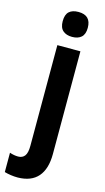

<svg xmlns="http://www.w3.org/2000/svg" viewBox="-188 -807 599 1094"><g transform="rotate(15 111.5 -260.5)"><path d="M57 -687Q57 -726 76 -743.5Q95 -761 131 -761Q205 -761 205 -687Q205 -649 185.5 -631.5Q166 -614 131 -614Q97 -614 77 -631.5Q57 -649 57 -687ZM40 240Q19 240 -1.5 237Q-22 234 -39 229V115Q-13 124 11 124Q36 124 49.5 106.5Q63 89 63 47V-547H199V59Q199 147 159 193Q119 239 40 240Z"/></g></svg>

Font: Noto Sans Arabic Cond
Style: Bold
Weight: 700
Width: 3
Designer: Monotype Design Team, Nadine Chahine, Nizar Qandah and Khaled Hosny
Foundry: Monotype Imaging Inc.
Version: Version 2.012; ttfautohint (v1.8.4.7-5d5b)